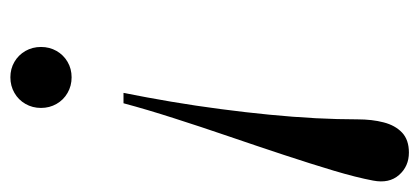

<svg xmlns="http://www.w3.org/2000/svg" viewBox="-239 -559 808 370"><g transform="rotate(90 165.0 -374.0)"><path d="M159 -208Q168 -253 176 -300.2Q184 -347.5 190.2 -395.2Q196.5 -443 201 -489Q205.5 -535 207.8 -578Q210 -621 210 -659Q210 -687 215.8 -709.2Q221.5 -731.5 235.5 -744.8Q249.5 -758 274 -758Q300.5 -758 317.2 -739Q334 -720 328 -689Q322 -657 308.8 -612.8Q295.5 -568.5 278.5 -517Q261.5 -465.5 243 -411.5Q224.5 -357.5 207.8 -305.2Q191 -253 179 -208ZM129 10Q112.5 10 99.2 2.2Q86 -5.5 78.2 -19Q70.5 -32.5 70.5 -49Q70.5 -65.5 78.2 -79Q86 -92.5 99.2 -100.2Q112.5 -108 129 -108Q145.5 -108 159 -100.2Q172.5 -92.5 180.2 -79Q188 -65.5 188 -49Q188 -32.5 180.2 -19Q172.5 -5.5 159 2.2Q145.5 10 129 10Z"/></g></svg>

Font: Bodoni Moda SC 11pt
Style: Italic
Weight: 400
Italic angle: -13°
Version: Version 2.005